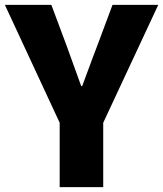

<svg xmlns="http://www.w3.org/2000/svg" viewBox="-29 -765 667 785"><path d="M215 -263 -9 -745H181L243 -579L303 -413H307L350 -529L369 -579L431 -745H618L393 -263V0H215Z"/></svg>

Font: Merged Yaku Han JP Black
Style: Regular
Weight: 900
Designer: Ryoko NISHIZUKA 西塚涼子 (kana, bopomofo & ideographs); Paul D. Hunt (Latin, Greek & Cyrillic); Sandoll Communications 산돌커뮤니
Foundry: Adobe
Version: Version 2.004